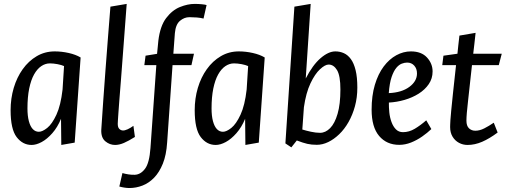

<svg xmlns="http://www.w3.org/2000/svg" viewBox="-20 -722 2560 972"><path d="M139.9 11.8Q94.7 11.8 64.2 -28.1Q33.7 -68 33.7 -164Q33.7 -223.4 49.5 -276.9Q65.4 -330.4 95.1 -371.9Q124.8 -413.4 166 -437.6Q207.1 -461.8 257 -461.8Q291.9 -461.8 327.7 -453.8Q363.5 -445.8 388.1 -431L358.1 0L290.3 11.8L288.9 -120.5Q271.1 -77.5 244.9 -47.8Q218.7 -18 191.2 -3.1Q163.7 11.8 139.9 11.8ZM176.7 -54.9Q194.6 -54.9 219.2 -74.5Q243.7 -94.2 265.6 -141.2Q287.5 -188.2 296.7 -268.8L304.2 -387.5Q291.8 -393.2 271 -397.2Q250.3 -401.1 232.7 -401.1Q209.5 -401.1 188.8 -387.1Q168.1 -373.1 152.4 -345Q136.7 -316.9 127.8 -273.7Q119 -230.5 119 -173Q119 -135.3 126.1 -108.7Q133.2 -82.1 146 -68.5Q158.9 -54.9 176.7 -54.9Z M562.7 11.8Q535.4 11.8 513.3 -6.6Q491.2 -25.1 492.7 -64.4Q497.1 -133.1 502.5 -209.9Q507.9 -286.7 514 -367.3Q520.2 -447.9 526.4 -529.2Q532.7 -610.5 539 -688.3L621.4 -702.2Q611.7 -573.8 604.7 -480.3Q597.7 -386.7 592.7 -322Q587.7 -257.2 584.3 -215.7Q580.9 -174.1 579.4 -149.8Q577.9 -125.6 577 -113.8Q576.1 -102 576.1 -95.3Q576.1 -77.7 583.6 -69.9Q591 -62.2 601.3 -61.4Q610.8 -60.6 625.9 -67.4Q641 -74.3 655.4 -85L663 -28.7Q631.2 -8.7 607.4 1.6Q583.5 11.8 562.7 11.8Z M635.2 229.9Q622.9 229.9 609.4 227.7Q595.9 225.6 584.1 222.3L599.8 154.1Q612.5 158.1 630.1 160.8Q647.7 163.6 663 162.8Q692.4 161.4 714.3 132.2Q736.3 103 741.7 27.5L771.4 -392.3H710.7L716.9 -440.1L775.1 -449.5Q777.1 -466.3 778.5 -483.3Q779.9 -500.4 781.7 -516.4Q790.8 -590.3 821.2 -630.5Q851.7 -670.6 890.9 -686.4Q930.1 -702.2 965.2 -702.2Q985.1 -702.2 1001.7 -700.5Q1018.3 -698.9 1025.8 -696.4L1010.4 -628Q995.2 -632 976.6 -633.5Q957.9 -635 939 -635Q913 -635 891.1 -616.6Q869.3 -598.2 865.3 -554.2L857.6 -450H962L949.2 -392.3H853.5L826.1 -0.2Q822.1 62.6 804.4 106.5Q786.7 150.4 760.2 177.6Q733.7 204.9 701.4 217.4Q669 229.9 635.2 229.9Z M1071.9 11.8Q1026.7 11.8 996.2 -28.1Q965.7 -68 965.7 -164Q965.7 -223.4 981.5 -276.9Q997.4 -330.4 1027.1 -371.9Q1056.8 -413.4 1098 -437.6Q1139.1 -461.8 1189 -461.8Q1223.9 -461.8 1259.7 -453.8Q1295.5 -445.8 1320.1 -431L1290.1 0L1222.3 11.8L1220.9 -120.5Q1203.1 -77.5 1176.9 -47.8Q1150.7 -18 1123.2 -3.1Q1095.7 11.8 1071.9 11.8ZM1108.7 -54.9Q1126.6 -54.9 1151.2 -74.5Q1175.7 -94.2 1197.6 -141.2Q1219.5 -188.2 1228.7 -268.8L1236.2 -387.5Q1223.8 -393.2 1203 -397.2Q1182.3 -401.1 1164.7 -401.1Q1141.5 -401.1 1120.8 -387.1Q1100.1 -373.1 1084.4 -345Q1068.7 -316.9 1059.8 -273.7Q1051 -230.5 1051 -173Q1051 -135.3 1058.1 -108.7Q1065.2 -82.1 1078 -68.5Q1090.9 -54.9 1108.7 -54.9Z M1454.9 24 1424.8 4 1470.4 -688.3 1552.8 -702.2 1527.8 -324.7Q1562.7 -392.7 1602.7 -427.3Q1642.6 -461.8 1677.7 -461.8Q1700.6 -461.8 1720.8 -452.8Q1741.1 -443.7 1756.3 -422.8Q1771.6 -401.9 1780.3 -366.5Q1789 -331.2 1789 -278.7Q1789 -228 1776.9 -184.1Q1764.9 -140.3 1744.4 -104.1Q1723.9 -68 1697.2 -42.4Q1670.6 -16.8 1641.8 -2.9Q1612.9 11.1 1583.9 11.1Q1556.9 11.1 1535.6 6.2Q1514.3 1.3 1482.6 -10.9ZM1600.3 -49.6Q1628 -49.6 1651.4 -73.4Q1674.8 -97.1 1689 -145.8Q1703.3 -194.5 1703.3 -269Q1703.3 -338.7 1686.3 -367Q1669.2 -395.2 1643.8 -395.2Q1625.8 -395.2 1600.1 -371.5Q1574.4 -347.9 1551.7 -300Q1529 -252.1 1518.5 -178.9L1510.5 -66.3Q1529.2 -60.5 1554 -55.1Q1578.9 -49.6 1600.3 -49.6Z M2001.1 11.3Q1937.6 11.3 1899.4 -33.6Q1861.3 -78.5 1861.3 -166.9Q1861.3 -237.6 1877.7 -292.6Q1894.2 -347.6 1922.4 -385.3Q1950.7 -423 1986.5 -442.4Q2022.4 -461.8 2060.2 -461.8Q2113.4 -461.8 2141.7 -430.9Q2170 -400 2170 -360.3Q2170 -324.3 2150.6 -296.1Q2131.3 -267.8 2099.2 -247.6Q2067.1 -227.5 2027.8 -216.2Q1988.6 -204.9 1948.7 -202.8Q1948.3 -179.2 1950.9 -153.1Q1953.6 -127 1962 -104.2Q1970.3 -81.4 1984.4 -67.2Q1998.5 -52.9 2020.1 -52.9Q2051.1 -52.9 2080.1 -70.3Q2109.1 -87.7 2137.9 -112.9L2163.7 -68.6Q2143.6 -49.4 2117.2 -30.9Q2090.7 -12.4 2060.9 -0.5Q2031.1 11.3 2001.1 11.3ZM1948.2 -250.6Q2013.5 -253.4 2052.2 -282Q2091 -310.6 2091 -350Q2091 -374.3 2077.1 -389.8Q2063.2 -405.2 2041.3 -405.2Q2028.4 -405.2 2014.1 -399.8Q1999.8 -394.5 1986.4 -378.6Q1973 -362.6 1962.5 -332.1Q1952.1 -301.6 1948.2 -250.6Z M2346.9 11.8Q2323.5 11.8 2303.5 1Q2283.5 -9.7 2271.1 -30.1Q2258.8 -50.5 2258.8 -78.8Q2258.8 -84.6 2259.1 -91.5Q2259.3 -98.3 2260.2 -114.3Q2261.1 -130.2 2264.3 -162.3Q2267.6 -194.4 2273.2 -249.8Q2278.8 -305.2 2288.7 -392.3H2218.9L2224.9 -440L2295.8 -450Q2297.8 -471.5 2300.4 -494.4Q2303.1 -517.3 2305.8 -541.8L2387.7 -555.7Q2384.5 -527.9 2381.7 -501.1Q2379 -474.3 2375.7 -450H2520.1L2505.1 -392.3H2369.4Q2357.7 -281.5 2349.5 -211.2Q2341.3 -141 2341.3 -111.1Q2341.3 -84.7 2354.3 -72.4Q2367.3 -60.2 2386.3 -60.2Q2408.4 -60.2 2431.9 -72.2Q2455.4 -84.2 2479.7 -100.8L2499.3 -51.1Q2458.2 -20.5 2421 -4.3Q2383.9 11.8 2346.9 11.8Z"/></svg>

Font: Ancizar Sans Thin
Style: Italic
Weight: 100
Italic angle: -4°
Designer: Cesar Puertas, Viviana Monsalve, Julian Moncada, Julian Prieto, Jose Castro, Mariel Hernandez, Felipe Aragon, Sara Alarc
Version: Version 8.100